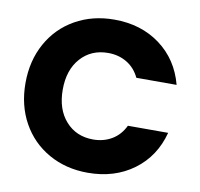

<svg xmlns="http://www.w3.org/2000/svg" viewBox="-79 -794 921 883"><g transform="rotate(10 381.0 -352.5)"><path d="M33 -352Q33 -456 78 -537.5Q123 -619 203.5 -664.5Q284 -710 386 -710Q511 -710 600 -644Q689 -578 719 -464H531Q510 -508 471.5 -531Q433 -554 384 -554Q305 -554 256 -499Q207 -444 207 -352Q207 -260 256 -205Q305 -150 384 -150Q433 -150 471.5 -173Q510 -196 531 -240H719Q689 -126 600 -60.5Q511 5 386 5Q284 5 203.5 -40.5Q123 -86 78 -167Q33 -248 33 -352Z"/></g></svg>

Font: MSTAGE
Style: Bold
Weight: 700
Designer: Ninad Kale (Devanagari), Jonny Pinhorn (Latin)
Foundry: Indian Type Foundry
Version: 4.004